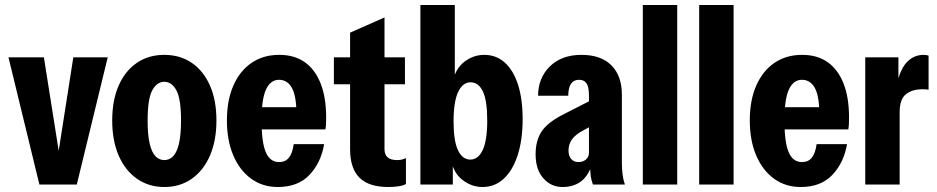

<svg xmlns="http://www.w3.org/2000/svg" viewBox="-20 -740 3758 770"><path d="M138 0 14 -510H156L225 -75H206L274 -510H412L288 0Z M639 10Q577 10 529.5 -23Q482 -56 456 -116Q430 -176 430 -257Q430 -338 456 -397Q482 -456 529 -488Q576 -520 639 -520Q702 -520 749 -488Q796 -456 822 -397Q848 -338 848 -257Q848 -176 822 -116Q796 -56 749 -23Q702 10 639 10ZM639 -98Q659 -98 674 -113Q689 -128 697.5 -163Q706 -198 706 -257Q706 -343 687.5 -377.5Q669 -412 639 -412Q609 -412 590.5 -377.5Q572 -343 572 -257Q572 -198 580.5 -163Q589 -128 604 -113Q619 -98 639 -98Z M1094 10Q1033 10 987 -23.5Q941 -57 915.5 -117Q890 -177 890 -257Q890 -338 916 -397Q942 -456 989 -488Q1036 -520 1100 -520Q1161 -520 1202.5 -490.5Q1244 -461 1266 -405Q1288 -349 1288 -269Q1288 -255 1287.5 -243Q1287 -231 1285 -221H974V-310H1197L1169 -279Q1169 -354 1151 -387Q1133 -420 1099 -420Q1065 -420 1047 -381.5Q1029 -343 1029 -257Q1029 -169 1046 -129.5Q1063 -90 1099 -90Q1125 -90 1139 -108Q1153 -126 1158 -162H1280Q1267 -87 1221 -38.5Q1175 10 1094 10Z M1537 10Q1459 10 1421.5 -27.5Q1384 -65 1384 -142V-609L1522 -670V-142Q1522 -120 1534.5 -109Q1547 -98 1573 -98Q1583 -98 1591.5 -100Q1600 -102 1608 -106V-2Q1598 4 1579 7Q1560 10 1537 10ZM1319 -402V-510H1604V-402Z M1915 10Q1871 10 1834 -19Q1797 -48 1789 -102H1796V0H1666V-720H1804V-411L1796 -412Q1806 -464 1842 -492Q1878 -520 1922 -520Q1970 -520 2004.5 -489Q2039 -458 2057.5 -400.5Q2076 -343 2076 -262Q2076 -179 2056 -117.5Q2036 -56 2000 -23Q1964 10 1915 10ZM1866 -100Q1898 -100 1916 -138.5Q1934 -177 1934 -257Q1934 -337 1916.5 -373.5Q1899 -410 1867 -410Q1836 -410 1817.5 -371.5Q1799 -333 1799 -253Q1799 -174 1817 -137Q1835 -100 1866 -100Z M2358 0Q2351 -18 2348.5 -39.5Q2346 -61 2346 -85H2342V-356Q2342 -391 2332.5 -405.5Q2323 -420 2302 -420Q2281 -420 2270 -404Q2259 -388 2259 -356H2138Q2138 -427 2185 -473.5Q2232 -520 2312 -520Q2390 -520 2432 -478Q2474 -436 2474 -360V-85Q2474 -64 2476.5 -42.5Q2479 -21 2486 0ZM2236 10Q2190 10 2159 -25Q2128 -60 2128 -121Q2128 -176 2152 -212.5Q2176 -249 2239 -281L2376 -351V-248L2319 -217Q2287 -200 2273.5 -180.5Q2260 -161 2260 -137Q2260 -114 2271 -102Q2282 -90 2300 -90Q2318 -90 2330 -100.5Q2342 -111 2342 -127L2351 -72Q2335 -29 2306 -9.5Q2277 10 2236 10Z M2558 0V-720H2696V0Z M2784 0V-720H2922V0Z M3191 10Q3130 10 3084 -23.5Q3038 -57 3012.5 -117Q2987 -177 2987 -257Q2987 -338 3013 -397Q3039 -456 3086 -488Q3133 -520 3197 -520Q3258 -520 3299.5 -490.5Q3341 -461 3363 -405Q3385 -349 3385 -269Q3385 -255 3384.5 -243Q3384 -231 3382 -221H3071V-310H3294L3266 -279Q3266 -354 3248 -387Q3230 -420 3196 -420Q3162 -420 3144 -381.5Q3126 -343 3126 -257Q3126 -169 3143 -129.5Q3160 -90 3196 -90Q3222 -90 3236 -108Q3250 -126 3255 -162H3377Q3364 -87 3318 -38.5Q3272 10 3191 10Z M3450 0V-510H3583V-384H3588V0ZM3588 -290 3572 -381Q3586 -456 3614.5 -488Q3643 -520 3684 -520Q3695 -520 3704 -517V-380Q3701 -381 3695 -381.5Q3689 -382 3679 -382Q3638 -382 3613 -362Q3588 -342 3588 -290Z"/></svg>

Font: Instrument Sans Condensed
Style: Bold
Weight: 700
Width: 3
Designer: Rodrigo Fuenzalida
Foundry: fragTYPE
Version: Version 1.000;gftools[0.9.28]